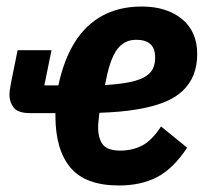

<svg xmlns="http://www.w3.org/2000/svg" viewBox="-20 -557 630 589"><path d="M345 12Q242 12 196 -43Q150 -98 150 -202Q150 -216 151 -229.5Q152 -243 153 -258L193 -210H72Q35 -210 22 -227Q9 -244 9 -266Q9 -272 10 -280.5Q11 -289 14 -304L34 -403H138L116 -295H159Q176 -374 209.5 -427.5Q243 -481 294.5 -509Q346 -537 415 -537Q454 -537 485 -527Q516 -517 538.5 -498.5Q561 -480 573 -453Q585 -426 585 -392Q585 -356 574 -328Q563 -300 540.5 -278.5Q518 -257 482.5 -243Q447 -229 398 -221Q349 -213 285 -211Q284 -202 282.5 -189Q281 -176 281 -168Q281 -132 295.5 -113.5Q310 -95 349 -95Q386 -95 416 -110.5Q446 -126 474 -169L554 -104Q512 -40 462.5 -14Q413 12 345 12ZM398 -435Q374 -435 357 -423Q340 -411 328.5 -387.5Q317 -364 309 -329L302 -296Q350 -299 380 -305.5Q410 -312 426.5 -322.5Q443 -333 449.5 -347.5Q456 -362 456 -380Q456 -409 441 -422Q426 -435 398 -435Z"/></svg>

Font: IBM Plex Sans Condensed
Style: Bold Italic
Weight: 700
Width: 3
Italic angle: -11.31°
Designer: Mike Abbink, Paul van der Laan, Pieter van Rosmalen
Foundry: Bold Monday
Version: Version 3.201